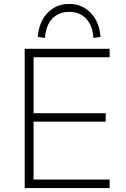

<svg xmlns="http://www.w3.org/2000/svg" viewBox="-20 -952 639 972"><path d="M105 0V-705H535V-662H150V-379H515V-336H150V-43H535V0ZM208 -760 171 -765Q178 -843 221.5 -887.5Q265 -932 330 -932Q395 -932 439 -887Q483 -842 489 -765L453 -760Q449 -822 416.5 -857Q384 -892 330 -892Q277 -892 244.5 -857.5Q212 -823 208 -760Z"/></svg>

Font: Nunito Sans 10pt ExtraLight
Style: Regular
Weight: 250
Designer: Vernon Adams
Foundry: Vernon Adams
Version: Version 3.101;gftools[0.9.27]